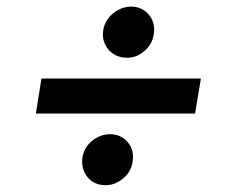

<svg xmlns="http://www.w3.org/2000/svg" viewBox="-20 -579 710 581"><path d="M587.9 -341.3 570.3 -235.4H88.4L105.5 -341.3ZM299.8 -18.6Q264.2 -18.6 244.4 -43.5Q224.6 -68.4 229.5 -102.5Q232.4 -122.6 244.6 -138.4Q256.8 -154.3 274.9 -163.6Q293 -172.9 312.5 -172.9Q345.7 -172.9 366.2 -149.2Q386.7 -125.5 381.3 -90.3Q377.4 -59.6 352.8 -39.1Q328.1 -18.6 299.8 -18.6ZM363.8 -404.3Q340.8 -404.3 323.5 -415.5Q306.2 -426.8 297.4 -446Q288.6 -465.3 292.5 -488.3Q297.4 -518.1 322 -538.3Q346.7 -558.6 377 -559.1Q410.2 -558.6 430.4 -534.4Q450.7 -510.3 445.3 -475.1Q440.9 -445.3 417 -424.6Q393.1 -403.8 363.8 -404.3Z"/></svg>

Font: Inter 16pt SemiBold
Style: Italic
Weight: 600
Italic angle: -9.3988°
Version: Version 4.001;git-66647c0bb